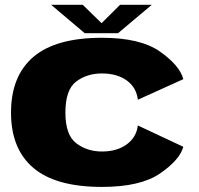

<svg xmlns="http://www.w3.org/2000/svg" viewBox="-20 -748 804 775"><path d="M391.5 6.5Q205.5 6.5 115 -70Q24.5 -146.5 24.5 -293.5Q24.5 -441.5 115 -518.5Q205.5 -595.5 391.5 -595.5Q547 -595.5 626.2 -539.5Q705.5 -483.5 720 -428.5L536.5 -345.5Q530.5 -395.5 491.2 -423.5Q452 -451.5 391.5 -451.5Q331 -451.5 287.5 -418.8Q244 -386 244 -293.5Q244 -203 287.8 -169.8Q331.5 -136.5 391.5 -136.5Q452 -136.5 491.2 -165Q530.5 -193.5 536.5 -241.5L720 -155.5Q705.5 -102.5 626.2 -48Q547 6.5 391.5 6.5ZM322 -614 186.5 -728.5H314L390 -654.5L464.5 -728.5H592.5L456.5 -614Z"/></svg>

Font: Anybody ExtraExpanded ExtraBold
Style: Regular
Weight: 800
Width: 8
Designer: Tyler Finck
Foundry: Etcetera Type Company
Version: Version 1.010; ttfautohint (v1.8.3) -l 8 -r 50 -G 200 -x 14 